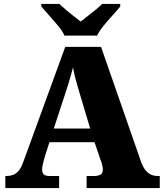

<svg xmlns="http://www.w3.org/2000/svg" viewBox="-20 -951 828 971"><path d="M7 0V-61H14Q31 -61 46 -66.5Q61 -72 74 -87Q87 -102 97 -130L310 -714H491L695 -128Q704 -105 716 -90Q728 -75 743.5 -68Q759 -61 777 -61H788V0H418V-61H458Q474 -61 487 -67Q500 -73 500 -92Q500 -102 498 -111.5Q496 -121 493.5 -129Q491 -137 489 -141L458 -232H230L207 -160Q205 -152 201.5 -140Q198 -128 195.5 -115.5Q193 -103 193 -93Q193 -78 201 -69.5Q209 -61 230 -61H279V0ZM252 -301H436L379 -492Q374 -510 368.5 -528.5Q363 -547 358 -567.5Q353 -588 349 -610Q344 -589 338 -568.5Q332 -548 326.5 -529Q321 -510 315 -493ZM306 -771Q296 -794 274 -820.5Q252 -847 228.5 -873Q205 -899 189 -918V-931H280Q291 -921 310.5 -904Q330 -887 351.5 -870.5Q373 -854 388 -842Q403 -854 424.5 -870.5Q446 -887 466.5 -904Q487 -921 497 -931H588V-918Q573 -899 549 -873Q525 -847 503.5 -820.5Q482 -794 471 -771Z"/></svg>

Font: Noto Serif Gujarati Black
Style: Regular
Weight: 900
Version: Version 2.102